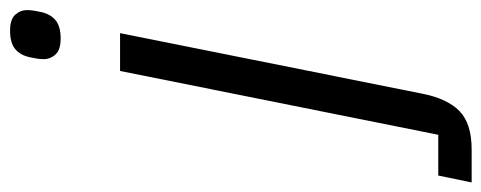

<svg xmlns="http://www.w3.org/2000/svg" viewBox="-402 -466 980 391"><g transform="rotate(-90 88.5 -270.0)"><path d="M10 132 140 -516H217L94 98Q84 150 58.5 175Q33 200 -20 200H-87L-73 132ZM206 -637Q183 -637 173.5 -647.5Q164 -658 164 -672Q164 -675 164.5 -680.5Q165 -686 168 -700Q172 -719 184.5 -729.5Q197 -740 222 -740Q245 -740 254.5 -729.5Q264 -719 264 -705Q264 -702 263.5 -696.5Q263 -691 260 -677Q256 -658 243.5 -647.5Q231 -637 206 -637Z"/></g></svg>

Font: IBM Plex Sans
Style: Italic
Weight: 400
Italic angle: -11.31°
Designer: Mike Abbink, Paul van der Laan, Pieter van Rosmalen
Foundry: Bold Monday
Version: Version 3.201